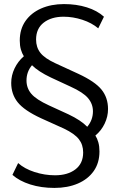

<svg xmlns="http://www.w3.org/2000/svg" viewBox="-20 -733 582 942"><path d="M247 189Q182 189 128.5 172Q75 155 41 125L69 67Q100 95 149.5 111Q199 127 250 127Q312 127 350 98Q388 69 388 15Q388 -23 367 -50Q346 -77 294 -102L181 -153Q99 -191 67 -231Q35 -271 35 -326Q35 -363 51.5 -397.5Q68 -432 97 -457Q88 -471 82.5 -490Q77 -509 77 -534Q77 -590 105 -630Q133 -670 182 -691.5Q231 -713 294 -713Q355 -713 406 -697Q457 -681 490 -651L462 -594Q430 -621 384 -636Q338 -651 292 -651Q232 -651 194.5 -622Q157 -593 157 -539Q157 -501 178 -474Q199 -447 251 -423L364 -371Q446 -333 478 -293.5Q510 -254 510 -198Q510 -161 493.5 -126.5Q477 -92 448 -68Q457 -54 462.5 -34.5Q468 -15 468 10Q468 66 440 106Q412 146 362 167.5Q312 189 247 189ZM110 -338Q110 -301 133.5 -273Q157 -245 220 -216L316 -172Q377 -143 408 -111Q436 -144 436 -187Q436 -223 412 -251.5Q388 -280 326 -308L229 -353Q168 -382 137 -413Q110 -381 110 -338Z"/></svg>

Font: Mulish
Style: Regular
Weight: 400
Designer: Vernon Adams
Foundry: Vernon Adams
Version: Version 3.603; ttfautohint (v1.8.3)